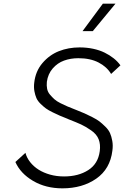

<svg xmlns="http://www.w3.org/2000/svg" viewBox="-20 -1019 678 1049"><path d="M431 -849 542 -999H611L487 -849ZM321 10Q230 10 161 -30.5Q92 -71 64 -134L119 -184Q126 -157 145 -133Q164 -109 191 -92Q218 -75 253.5 -65Q289 -55 330 -55Q408 -55 462 -89.5Q516 -124 525 -193Q530 -230 519 -258Q508 -286 477.5 -307Q447 -328 423 -339Q399 -350 353 -368Q352 -369 349 -370Q321 -381 307 -387Q293 -393 268.5 -405Q244 -417 231 -426.5Q218 -436 202 -451.5Q186 -467 179 -483Q172 -499 168 -520.5Q164 -542 167 -567Q174 -630 212 -674.5Q250 -719 302 -739.5Q354 -760 415 -760Q454 -760 489 -752.5Q524 -745 551.5 -731.5Q579 -718 601 -700.5Q623 -683 638 -662L587 -615Q564 -654 518.5 -677.5Q473 -701 408 -701Q366 -701 330 -688Q294 -675 268 -645Q242 -615 236 -572Q234 -551 237.5 -533.5Q241 -516 253 -502Q265 -488 277 -477Q289 -466 311 -455Q333 -444 348.5 -437.5Q364 -431 392 -420Q393 -419 397 -418Q427 -406 442 -399.5Q457 -393 483.5 -379.5Q510 -366 523.5 -355.5Q537 -345 555 -327.5Q573 -310 581 -292Q589 -274 593.5 -249Q598 -224 594 -196Q582 -96 506 -43Q430 10 321 10Z"/></svg>

Font: Orkney Light
Style: LightItalic
Weight: 300
Designer: Samuel Oakes and Alfredo Marco Pradil
Foundry: Alfredo Marco Pradil
Version: 1.0; ttfautohint (v1.5)